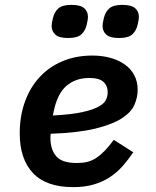

<svg xmlns="http://www.w3.org/2000/svg" viewBox="-20 -756 640 788"><path d="M260 -600Q222 -600 207 -614Q192 -628 192 -649Q192 -654 193 -661.5Q194 -669 197 -681Q203 -707 219.5 -721.5Q236 -736 273 -736Q311 -736 326 -722Q341 -708 341 -687Q341 -682 340 -674.5Q339 -667 336 -655Q330 -629 313.5 -614.5Q297 -600 260 -600ZM469 -600Q431 -600 416 -614Q401 -628 401 -649Q401 -654 402 -661.5Q403 -669 406 -681Q412 -707 428.5 -721.5Q445 -736 482 -736Q520 -736 535 -722Q550 -708 550 -687Q550 -682 549 -674.5Q548 -667 545 -655Q539 -629 522.5 -614.5Q506 -600 469 -600ZM280 12Q170 12 115.5 -45.5Q61 -103 61 -209Q61 -280 82.5 -339Q104 -398 143 -440Q182 -482 237 -505Q292 -528 359 -528Q398 -528 431.5 -519Q465 -510 490.5 -492.5Q516 -475 530.5 -448.5Q545 -422 545 -387Q545 -357 532 -326.5Q519 -296 481 -271Q443 -246 372.5 -228.5Q302 -211 188 -207Q187 -201 187 -196.5Q187 -192 187 -189Q187 -143 210.5 -115Q234 -87 295 -87Q319 -87 338 -91.5Q357 -96 374.5 -107.5Q392 -119 409.5 -137Q427 -155 447 -182L527 -131Q506 -100 482.5 -73.5Q459 -47 429.5 -28Q400 -9 363.5 1.5Q327 12 280 12ZM347 -436Q290 -436 252.5 -403.5Q215 -371 200 -297L197 -282Q274 -286 318.5 -296Q363 -306 386 -319Q409 -332 415.5 -347.5Q422 -363 422 -377Q422 -404 404.5 -420Q387 -436 347 -436Z"/></svg>

Font: IBM Plex Mono SemiBold
Style: Italic
Weight: 600
Italic angle: -9°
Monospace: yes
Designer: Mike Abbink, Paul van der Laan, Pieter van Rosmalen
Foundry: Bold Monday
Version: Version 2.3